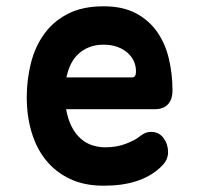

<svg xmlns="http://www.w3.org/2000/svg" viewBox="-20 -580 640 610"><path d="M460 -161Q485 -161 499.5 -141.5Q514 -122 514 -97Q514 -83 508 -71Q502 -59 485 -44Q470 -31 452 -21Q434 -11 412 -4Q390 3 364.5 6.5Q339 10 309 10Q248 10 202.5 -11.5Q157 -33 126.5 -70.5Q96 -108 80.5 -159.5Q65 -211 65 -271Q65 -326 78 -378.5Q91 -431 120 -471.5Q149 -512 195.5 -536Q242 -560 309 -560Q370 -560 411.5 -538Q453 -516 479 -479Q505 -442 516.5 -393.5Q528 -345 528 -293Q528 -264 513.5 -248.5Q499 -233 471 -233H190Q196 -200 208 -177Q220 -154 236.5 -139.5Q253 -125 273 -118.5Q293 -112 315 -112Q351 -112 380.5 -123.5Q410 -135 423 -146Q433 -154 441.5 -157.5Q450 -161 460 -161ZM399 -334Q405 -334 408.5 -338Q412 -342 412 -354Q412 -370 405.5 -385Q399 -400 385.5 -412Q372 -424 353 -431Q334 -438 309 -438Q284 -438 264.5 -430.5Q245 -423 230 -409.5Q215 -396 205.5 -377Q196 -358 191 -334Z"/></svg>

Font: Maple Mono
Style: Bold
Weight: 700
Monospace: yes
Designer: subframe7536
Version: Version 7.200